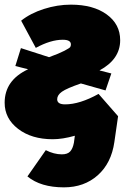

<svg xmlns="http://www.w3.org/2000/svg" viewBox="-38 -577 537 826"><path d="M242 -128Q305 -128 386 -173L470 -77L454 34Q441 125 382.5 177Q324 229 237 229Q137 229 80 182L159 69Q194 87 228 87Q252 87 263.5 75Q275 63 280 37L284 7Q231 22 189 22Q98 22 40 -22.5Q-18 -67 -18 -135Q-18 -232 83 -279L28 -293L52 -370L173 -331Q217 -347 239 -358.5Q261 -370 264 -374.5Q267 -379 267 -386Q267 -406 232 -406Q180 -406 116 -371L53 -488Q93 -520 151 -538.5Q209 -557 267 -557Q363 -557 421 -515Q479 -473 479 -404Q479 -322 390 -274L441 -261L416 -188L310 -218Q249 -197 228.5 -182.5Q208 -168 208 -150Q208 -128 242 -128Z"/></svg>

Font: Fira Sans Ultra
Style: Italic
Weight: 950
Italic angle: -8°
Designer: Carrois Corporate & Edenspiekermann AG
Foundry: Carrois Corporate GbR & Edenspiekermann AG
Version: Version 4.203;PS 004.203;hotconv 1.0.88;makeotf.lib2.5.64775